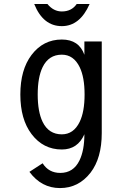

<svg xmlns="http://www.w3.org/2000/svg" viewBox="-20 -747 626 972"><path d="M153.3 -726.6H220.2Q251 -689 293 -689Q342.3 -689 368.2 -726.6H433.6Q384.3 -614.7 293 -614.7Q198.2 -614.7 153.3 -726.6ZM293 -470.2Q226.6 -470.2 195.8 -407.2Q170.9 -356 170.9 -268.6Q170.9 -181.2 195.8 -129.9Q226.6 -66.9 293 -66.9Q352.5 -66.9 383.3 -129.9Q408.2 -181.2 408.2 -268.6Q408.2 -356 383.3 -407.2Q352.5 -470.2 293 -470.2ZM128.9 123 195.8 79.6Q226.6 128.4 285.2 128.4Q351.6 128.4 382.3 65.4Q407.2 14.2 407.2 -67.4Q373.5 9.8 293 9.8Q198.7 9.8 139.6 -68.4Q83 -143.1 83 -268.6Q83 -394 139.6 -468.8Q198.7 -546.9 293 -546.9Q379.9 -546.9 407.2 -469.7V-537.1H495.1V-73.2Q495.1 53.2 438.5 127Q377.9 205.1 283.7 205.1Q189.9 205.1 128.9 123Z"/></svg>

Font: Consola Mono
Style: Book
Weight: 400
Monospace: yes
Designer: Wojciech Kalinowski "wmk69" (wmk69@o2.pl)
Foundry: Wojciech Kalinowski "wmk69" (wmk69@o2.pl)
Version: Version 2.1.0